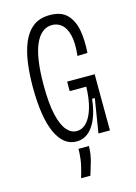

<svg xmlns="http://www.w3.org/2000/svg" viewBox="-130 -741 722 1016"><g transform="rotate(-15 231.0 -233.5)"><path d="M212 11Q141 11 101.5 -75Q62 -161 62 -329Q62 -395 70 -456Q78 -517 98 -566Q118 -615 154 -643.5Q190 -672 247 -672Q310 -672 342 -638Q374 -604 383.5 -548.5Q393 -493 388 -427L333 -425Q341 -497 330 -539Q319 -581 296.5 -599.5Q274 -618 245 -618Q185 -618 152.5 -545Q120 -472 120 -322Q120 -220 134.5 -158.5Q149 -97 173 -69.5Q197 -42 227 -42Q274 -42 303.5 -99Q333 -156 336 -256H245V-308H396V-233L397 0H334L364 -186H349Q339 -94 303.5 -41.5Q268 11 212 11ZM184 205Q203 142 207 109Q211 76 211 51H268Q268 94 255.5 137Q243 180 235 205Z"/></g></svg>

Font: Bricolage Grotesque 12pt Condensed ExtraLight
Style: Regular
Weight: 200
Width: 3
Designer: Mathieu Triay
Foundry: Atelier Triay
Version: Version 1.001; ttfautohint (v1.8.4.7-5d5b);gftools[0.9.33.de